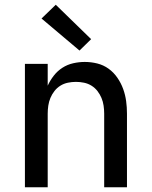

<svg xmlns="http://www.w3.org/2000/svg" viewBox="-20 -789 640 809"><path d="M85 0V-520H181V-428Q191 -450 206.5 -470Q222 -490 243 -503.5Q264 -517 288.5 -522.5Q313 -528 337 -528Q364 -528 390 -521.5Q416 -515 437.5 -499.5Q459 -484 474.5 -461.5Q490 -439 499 -414Q508 -389 511.5 -363Q515 -337 515 -310V0H419V-310Q419 -327 416.5 -344Q414 -361 407.5 -376.5Q401 -392 390.5 -405.5Q380 -419 365.5 -428Q351 -437 334 -440.5Q317 -444 300 -444Q283 -444 266 -440.5Q249 -437 234.5 -428Q220 -419 209.5 -405.5Q199 -392 192.5 -376.5Q186 -361 183.5 -344Q181 -327 181 -310V0ZM315 -576 155 -711 215 -769 364 -624Z"/></svg>

Font: Iosevka SS04 Medium Extended
Style: Regular
Weight: 500
Width: 7
Monospace: yes
Designer: Belleve Invis
Foundry: Belleve Invis
Version: Version 19.0.0; ttfautohint (v1.8.4)